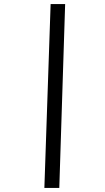

<svg xmlns="http://www.w3.org/2000/svg" viewBox="-20 -822 520 952"><path d="M200 110 231 -802H303L274 110Z"/></svg>

Font: Literata 7pt
Style: Italic
Weight: 400
Italic angle: -2°
Designer: Latin by Veronika Burian and Jose Scaglione. Greek by Irene Vlachou. Cyrillic by Vera Evstafieva
Foundry: TypeTogether
Version: Version 3.002